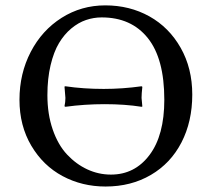

<svg xmlns="http://www.w3.org/2000/svg" viewBox="-20 -678 781 708"><path d="M221.2 -284.2 217.8 -286.1Q221.2 -301.8 221.2 -316.9L217.8 -358.9L221.2 -359.9Q287.6 -350.1 362.3 -350.1Q432.1 -350.1 502 -359.9L504.9 -357.9Q502 -332 502 -316.9L504.9 -285.2L502 -284.2Q440.9 -293.9 365.7 -293.9Q292 -293.9 221.2 -284.2ZM355 -613.8Q325.2 -613.8 297.1 -604.2Q269 -594.7 242.9 -573Q216.8 -551.3 197.5 -519Q178.2 -486.8 166.5 -437.5Q154.8 -388.2 154.8 -327.1Q154.8 -257.3 174.3 -200.7Q193.8 -144 227.1 -108.4Q260.3 -72.8 301.8 -53.5Q343.3 -34.2 389.2 -34.2Q477.1 -34.2 531.5 -106.7Q585.9 -179.2 585.9 -310.1Q585.9 -461.9 524.9 -537.8Q463.9 -613.8 355 -613.8ZM689 -329.1Q689 -230 649.2 -152.8Q609.4 -75.7 536.4 -33Q463.4 9.8 369.1 9.8Q282.7 9.8 210.9 -28.6Q139.2 -66.9 95.5 -140.6Q51.8 -214.4 51.8 -310.1Q51.8 -406.7 93.3 -486.6Q134.8 -566.4 207.3 -612.3Q279.8 -658.2 368.2 -658.2Q458 -658.2 530.8 -617.7Q603.5 -577.1 646.2 -501.7Q689 -426.3 689 -329.1Z"/></svg>

Font: Linux Biolinum G
Style: Regular
Weight: 400
Designer: Philipp H. Poll
Foundry: Philipp H. Poll
Version: Version 1.1.0 ; ttfautohint (v1.6)